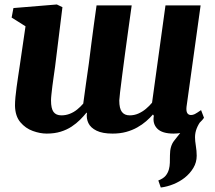

<svg xmlns="http://www.w3.org/2000/svg" viewBox="-20 -587 961 858"><path d="M698.5 251 687.5 219.5Q709.5 211 720 198.5Q730.5 186 735 169Q738.5 156 739 140.5Q739.5 125 739.5 106.5Q739.5 65 758.5 41.5Q777.5 18 793.5 -3L880 -49.5Q866.5 -32 859 -13Q851.5 6 851.5 26.5Q851.5 42 855.2 64.8Q859 87.5 859 109Q859 138.5 844 163.5Q829 188.5 805 207.5Q782.5 225 754.8 236.2Q727 247.5 698.5 251ZM226 -288Q223 -266.5 219.8 -244.2Q216.5 -222 214 -201.8Q211.5 -181.5 209.8 -165Q208 -148.5 208 -138Q208 -102 219.2 -86.8Q230.5 -71.5 254.5 -71.5Q274 -71.5 292 -78.5Q310 -85.5 325 -97.8Q340 -110 352 -124Q358 -168.5 364.2 -213.2Q370.5 -258 377 -303Q382.5 -346.5 388 -390Q393.5 -433.5 399.5 -476.8Q405.5 -520 411.5 -563H568.5Q562 -515.5 554.2 -460.2Q546.5 -405 539.2 -350.8Q532 -296.5 526 -250.5Q520 -204.5 516.5 -174.2Q513 -144 513 -138Q513 -102 524.8 -86.8Q536.5 -71.5 559.5 -71.5Q580 -71.5 598.2 -79.5Q616.5 -87.5 632 -100.5Q647.5 -113.5 659.5 -128L719.5 -563H876.5L813.5 -109.5Q811.5 -90 817 -81.5Q822.5 -73 833.5 -73Q842 -73 850.5 -77.2Q859 -81.5 878.5 -95L891.5 -61Q887 -52.5 869.2 -35.5Q851.5 -18.5 822.8 -4.2Q794 10 756 10Q704.5 10 682.8 -12.2Q661 -34.5 667.5 -69.5L663.5 -75.5Q650.5 -60.5 633 -45.2Q615.5 -30 593.2 -17.5Q571 -5 543.8 2.5Q516.5 10 483 10Q438 10 411.5 -3Q385 -16 375 -37Q365 -58 368.5 -82.5L366.5 -83.5Q354 -68 337.8 -51.8Q321.5 -35.5 300 -21.2Q278.5 -7 251 1.5Q223.5 10 188.5 10Q159 10 126.5 -1.8Q94 -13.5 71 -40.8Q48 -68 47 -114.5Q47 -132 49 -153.2Q51 -174.5 54.2 -197.8Q57.5 -221 61 -245Q64.5 -269 68 -291.5L94 -469.5L32 -508.5L40 -551L234 -567L259 -555Z"/></svg>

Font: Merriweather 20pt Black
Style: Italic
Weight: 900
Italic angle: -7.8°
Version: Version 2.101